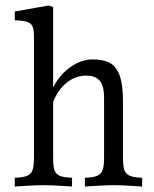

<svg xmlns="http://www.w3.org/2000/svg" viewBox="-20 -678 562 701"><path d="M499 -29V3L468 1Q420 -2 395 -2Q371 -2 323 1L290 3V-29Q321 -30 335.5 -36.5Q350 -43 355 -58Q360 -73 360 -104V-321Q360 -366 343.5 -384Q327 -402 295 -402Q256 -402 224 -376.5Q192 -351 174 -306V-104Q174 -72 178.5 -57.5Q183 -43 197.5 -36.5Q212 -30 243 -29V3L212 1Q164 -2 139 -2Q115 -2 67 1L34 3V-29Q66 -30 80 -36.5Q94 -43 99 -57.5Q104 -72 104 -104V-543Q104 -569 99 -581Q94 -593 79.5 -598Q65 -603 34 -604V-636L158 -658L174 -652V-359Q199 -407 238.5 -434Q278 -461 318 -461Q358 -461 381.5 -448Q405 -435 417 -402Q429 -369 429 -308V-104Q429 -73 434 -58Q439 -43 453.5 -36.5Q468 -30 499 -29Z"/></svg>

Font: Gupter
Style: Regular
Weight: 400
Designer: Octavio Pardo
Version: Version 1.000